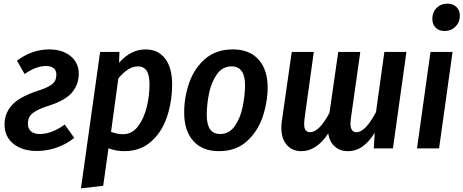

<svg xmlns="http://www.w3.org/2000/svg" viewBox="-20 -814 2542 1053"><path d="M412 -410Q412 -352 376 -308Q340 -264 250 -235Q199 -219 174 -203.5Q149 -188 141 -172.5Q133 -157 133 -135Q133 -109 149.5 -94Q166 -79 198 -79Q232 -79 267.5 -93Q303 -107 335 -131L387 -58Q348 -25 293.5 -5.5Q239 14 182 14Q103 14 54 -25Q5 -64 5 -131Q5 -192 45 -237Q85 -282 184 -315Q229 -329 252 -343Q275 -357 282 -371.5Q289 -386 289 -406Q289 -428 274 -440Q259 -452 233 -452Q177 -452 115 -408L73 -481Q112 -511 157 -527Q202 -543 249 -543Q323 -543 367.5 -506Q412 -469 412 -410Z M529 -529H635L633 -470Q698 -543 778 -543Q847 -543 885.5 -493Q924 -443 924 -351Q924 -260 897 -176.5Q870 -93 810.5 -39Q751 15 661 15Q615 15 575 -1L546 205L424 219ZM800 -351Q800 -404 783.5 -427Q767 -450 736 -450Q684 -450 629 -384L589 -91Q622 -78 655 -78Q704 -78 736.5 -120.5Q769 -163 784.5 -226Q800 -289 800 -351Z M990 -197Q990 -280 1017.5 -359.5Q1045 -439 1105 -491Q1165 -543 1257 -543Q1348 -543 1398 -487.5Q1448 -432 1448 -333Q1447 -250 1419.5 -170.5Q1392 -91 1332.5 -38Q1273 15 1181 15Q1090 15 1040 -41Q990 -97 990 -197ZM1324 -345Q1324 -450 1250 -450Q1200 -450 1169.5 -406.5Q1139 -363 1126.5 -302.5Q1114 -242 1114 -184Q1114 -130 1132.5 -104.5Q1151 -79 1188 -79Q1237 -79 1267.5 -122.5Q1298 -166 1310.5 -226.5Q1323 -287 1324 -345Z M2209 -529 2135 0H2030L2035 -86Q2005 -37 1969 -11Q1933 15 1887 15Q1845 15 1816 -10.5Q1787 -36 1780 -82Q1716 15 1633 15Q1583 15 1553 -19Q1523 -53 1523 -112Q1523 -133 1525 -145L1580 -529H1701L1650 -162Q1648 -140 1648 -135Q1648 -110 1656.5 -99.5Q1665 -89 1681 -89Q1730 -89 1787 -195L1835 -529H1956L1904 -162Q1902 -142 1902 -137Q1902 -89 1935 -89Q1984 -89 2042 -199L2088 -529Z M2388 0H2267L2341 -529H2462ZM2351 -710Q2351 -747 2374.5 -770.5Q2398 -794 2434 -794Q2465 -794 2483.5 -775.5Q2502 -757 2502 -728Q2502 -692 2478 -668Q2454 -644 2419 -644Q2387 -644 2369 -662.5Q2351 -681 2351 -710Z"/></svg>

Font: Fira Sans Condensed Medium
Style: Italic
Weight: 500
Width: 3
Italic angle: -8°
Designer: bBox Type GmbH & Carrois Corporate GbR & Edenspiekermann AG
Foundry: bBox Type GmbH & Carrois Corporate GbR & Edenspiekermann AG
Version: Version 4.301